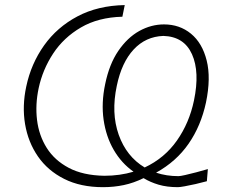

<svg xmlns="http://www.w3.org/2000/svg" viewBox="-20 -746 912 775"><path d="M396 9.5Q305.5 9.5 239.2 -23.8Q173 -57 133.2 -114.5Q93.5 -172 81.2 -245Q69 -318 86 -397Q105.5 -489 158 -562.8Q210.5 -636.5 292.8 -680Q375 -723.5 483.5 -725.5L474 -678.5Q376.5 -676 306.8 -635.2Q237 -594.5 194.5 -529.8Q152 -465 136 -390Q122 -324 129.5 -261.8Q137 -199.5 168.5 -149.2Q200 -99 257.5 -68.5Q315 -38 401 -36.5Q464 -36.5 519 -53Q470.5 -87 439.2 -140.8Q408 -194.5 398.2 -262.5Q388.5 -330.5 404.5 -406.5Q421 -487 457.5 -540.5Q494 -594 542 -620.8Q590 -647.5 642 -647.5Q705 -647.5 750.8 -610Q796.5 -572.5 814.2 -502Q832 -431.5 811.5 -332.5Q791 -237.5 741.2 -165.8Q691.5 -94 610 -49Q652 -35 700.5 -35Q707.5 -35 727.5 -39.5Q747.5 -44 772.2 -50.5Q797 -57 819 -63.5L815 -14.5Q793.5 -8.5 769.2 -3Q745 2.5 725.2 6Q705.5 9.5 698 9.5Q654 9.5 620.2 -0.5Q586.5 -10.5 559.5 -27Q520 -7.5 479.8 1Q439.5 9.5 396 9.5ZM451.5 -400Q428 -290 459.2 -202Q490.5 -114 564 -70Q644 -107.5 694 -178.5Q744 -249.5 763 -340.5Q787 -455.5 755 -527Q723 -598.5 639.5 -601Q568 -598.5 519.5 -546.2Q471 -494 451.5 -400Z"/></svg>

Font: Commissioner Loud ExtraLight
Style: Italic
Weight: 200
Italic angle: -12°
Designer: Kostas Bartsokas
Foundry: Kostas Bartsokas
Version: Version 1.000; ttfautohint (v1.8.3)